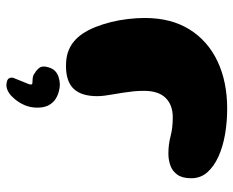

<svg xmlns="http://www.w3.org/2000/svg" viewBox="-86 -450 746 614"><g transform="rotate(90 287.0 -143.0)"><path d="M190.5 19Q166 19 147.2 12.8Q128.5 6.5 114 -5.2Q99.5 -17 88.5 -33Q76 -51.5 66.5 -75.2Q57 -99 50.5 -125.2Q44 -151.5 40.8 -179.2Q37.5 -207 37.5 -233Q37.5 -317 74 -375.8Q110.5 -434.5 175.8 -465.5Q241 -496.5 328 -496.5Q369.5 -496.5 409 -489.8Q448.5 -483 480.2 -468.8Q512 -454.5 531 -433Q550 -411.5 550 -381.5Q550 -353 538.5 -337Q527 -321 509 -314.8Q491 -308.5 471.5 -308.5Q441.5 -308.5 415.5 -315.5Q389.5 -322.5 355 -322.5Q315.5 -322.5 293 -299.5Q270.5 -276.5 270.5 -230.5Q270.5 -213 272.2 -196Q274 -179 276.5 -163.2Q279 -147.5 281.5 -132.8Q284 -118 285.8 -105Q287.5 -92 287.5 -81Q287.5 -30.5 264.2 -5.8Q241 19 190.5 19ZM250 209.5Q234.5 208 230.8 201.8Q227 195.5 229 187.5L236 170Q240 160 243.5 151.5Q247 144 249 137.8Q251 131.5 250 129Q249 127 246.5 126.5Q244 126 239 126Q231.5 126 224.8 124.5Q218 123 213.5 118.5Q204 113.5 196.8 103.8Q189.5 94 195 76Q201.5 51 225.2 43Q249 35 271 41.5Q299.5 48.5 313.2 68.8Q327 89 323.5 123.5Q321.5 142 312.5 159.2Q303.5 176.5 291.5 188.5Q283 198.5 272 204.2Q261 210 250 209.5Z"/></g></svg>

Font: Gluten Thin
Style: Bold
Weight: 700
Version: Version 1.300